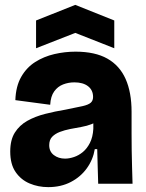

<svg xmlns="http://www.w3.org/2000/svg" viewBox="-20 -754 598 788"><path d="M178 14Q137 14 101.5 -1Q66 -16 44 -48Q22 -80 22 -132Q22 -180 41 -210Q60 -240 92 -258Q124 -276 165 -286.5Q206 -297 249 -304Q295 -313 319 -318.5Q343 -324 352.5 -332.5Q362 -341 362 -356Q362 -384 341.5 -400Q321 -416 285 -416Q261 -416 239 -407.5Q217 -399 202.5 -379Q188 -359 186 -324L43 -343Q45 -400 67 -438.5Q89 -477 124.5 -499.5Q160 -522 203 -532Q246 -542 290 -542Q370 -542 420.5 -513.5Q471 -485 495.5 -430Q520 -375 520 -295V-205Q520 -171 520.5 -136.5Q521 -102 522 -68Q523 -34 524 0H383Q382 -32 381 -67.5Q380 -103 379 -142H369Q362 -99 336.5 -63.5Q311 -28 270.5 -7Q230 14 178 14ZM247 -103Q264 -103 283.5 -109.5Q303 -116 320 -130Q337 -144 349 -167.5Q361 -191 363 -225V-265H388Q377 -253 357 -245Q337 -237 314 -233Q291 -229 268 -224.5Q245 -220 225.5 -212.5Q206 -205 194 -192.5Q182 -180 182 -158Q182 -132 201 -117.5Q220 -103 247 -103ZM128 -556V-670L289 -734L449 -670V-556L289 -619Z"/></svg>

Font: Bricolage Grotesque 72pt ExtraBold
Style: Regular
Weight: 800
Designer: Mathieu Triay
Foundry: Atelier Triay
Version: Version 1.001;gftools[0.9.33.dev8+g029e19f]